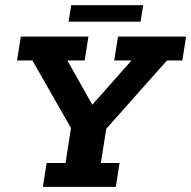

<svg xmlns="http://www.w3.org/2000/svg" viewBox="-20 -725 742 745"><path d="M146.4 0 161 -92.6H234.3L255.5 -228.2L105.8 -490.4H46.2L60.7 -583H323L308.5 -490.4H241.3L350.6 -296.7L316.1 -293.7L490.4 -490.4H423.2L437.8 -583H702.1L687.5 -490.4H627.9L392.3 -225.2L371.3 -92.6H443.9L429.4 0ZM246.1 -640.8 256.4 -704.8H535.6L525.4 -640.8Z"/></svg>

Font: Rokkitt SemiBold
Style: Italic
Weight: 600
Italic angle: -9°
Designer: Vernon Adams
Foundry: Vernon Adams
Version: Version 3.103